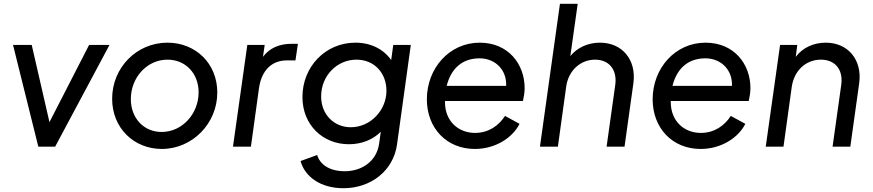

<svg xmlns="http://www.w3.org/2000/svg" viewBox="-20 -777 4622 1017"><path d="M183 0H272L560 -539H452L242 -130L148 -539H49Z M837 12C998 12 1131 -122 1131 -287C1131 -441 1016 -551 867 -551C704 -551 574 -419 574 -254C574 -98 690 12 837 12ZM673 -252C673 -366 758 -461 867 -461C963 -461 1032 -388 1032 -288C1032 -175 946 -78 836 -78C741 -78 673 -152 673 -252Z M1214 0H1309L1352 -311C1366 -407 1422 -457 1498 -457H1545L1558 -545H1525C1460 -545 1408 -523 1373 -476L1382 -539H1290Z M1799 220C1945 220 2064 127 2083 -12L2156 -539H2063L2052 -459C2012 -516 1945 -551 1863 -551C1703 -551 1582 -423 1582 -263C1582 -115 1690 -13 1828 -13C1894 -13 1954 -36 1997 -79L1988 -15C1974 81 1892 130 1807 130C1722 130 1674 92 1660 44L1572 76C1595 160 1679 220 1799 220ZM1681 -266C1681 -377 1766 -461 1868 -461C1963 -461 2027 -390 2027 -296C2027 -194 1943 -103 1838 -103C1748 -103 1681 -172 1681 -266Z M2495 12C2603 12 2694 -46 2732 -121L2655 -163C2622 -112 2569 -73 2496 -73C2408 -73 2337 -135 2337 -236V-242H2750C2754 -259 2759 -288 2759 -310C2759 -437 2673 -551 2521 -551C2360 -551 2241 -415 2241 -251C2241 -99 2345 12 2495 12ZM2346 -322C2368 -410 2425 -468 2520 -468C2605 -468 2665 -405 2661 -322Z M2840 0H2935L2979 -318C2991 -405 3056 -461 3132 -461C3205 -461 3250 -409 3239 -328L3193 0H3288L3335 -336C3352 -460 3276 -551 3158 -551C3095 -551 3039 -526 3001 -480L3040 -757H2946Z M3691 12C3799 12 3890 -46 3928 -121L3851 -163C3818 -112 3765 -73 3692 -73C3604 -73 3533 -135 3533 -236V-242H3946C3950 -259 3955 -288 3955 -310C3955 -437 3869 -551 3717 -551C3556 -551 3437 -415 3437 -251C3437 -99 3541 12 3691 12ZM3542 -322C3564 -410 3621 -468 3716 -468C3801 -468 3861 -405 3857 -322Z M4036 0H4130L4174 -318C4187 -405 4250 -461 4328 -461C4403 -461 4447 -409 4436 -328L4390 0H4484L4531 -336C4548 -460 4472 -551 4354 -551C4290 -551 4232 -525 4195 -476L4203 -539H4112Z"/></svg>

Font: Mluvka Medium
Style: Italic
Weight: 500
Italic angle: -8°
Designer: Modified by Jiří Krblich, Original typeface by Gumpita Rahayu
Foundry: Gumpita Rahayu & Jiří Krblich
Version: Version 2.000;Glyphs 3.1.1 (3134)